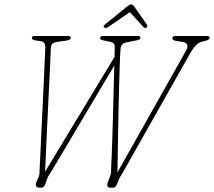

<svg xmlns="http://www.w3.org/2000/svg" viewBox="-20 -866 988 886"><path d="M775.5 -689.5Q775.5 -700 790 -700H934Q948 -700 947.5 -691.5Q946.5 -682.5 929.5 -678L910 -673Q884 -666.5 859 -622.5L548.5 -73Q541.5 -60.5 536 -52Q530.5 -43.5 526.5 -33L522 -21Q514.5 0 501.5 0H489Q468 0 478.5 -28L487 -50Q492.5 -63 492.5 -72Q492.5 -81 493 -93Q494 -111 495.5 -150.5Q497 -190 498.8 -242.5Q500.5 -295 502 -352.8Q503.5 -410.5 504.8 -465.5Q506 -520.5 507.5 -564L222.5 -84Q212.5 -67 206 -58Q199.5 -49 196.5 -38.5L192 -24Q185 0 170.5 0H160Q150 0 146.5 -8Q143 -16 149 -28.5L156 -43.5Q161.5 -55 162 -64.2Q162.5 -73.5 163 -89Q164 -102.5 165.8 -143.2Q167.5 -184 170.2 -240.5Q173 -297 176 -359.2Q179 -421.5 181.8 -479.8Q184.5 -538 186.2 -582.2Q188 -626.5 189 -645.5Q190 -673 169 -676L144.5 -679.5Q127 -682 127 -690.5Q127 -700 138.5 -700H295Q307.5 -700 306.5 -691Q306 -681.5 285.5 -678.5L246 -673Q230.5 -671 223 -665.2Q215.5 -659.5 214.5 -642Q213.5 -621 211.8 -579.2Q210 -537.5 207.2 -483.5Q204.5 -429.5 201.8 -370.2Q199 -311 196.2 -254Q193.5 -197 191.5 -149.8Q189.5 -102.5 188 -73.5L508.5 -603.5Q509 -632 509.5 -645Q510 -659 504.8 -665Q499.5 -671 488.5 -673L453.5 -680.5Q442 -683 442 -690Q442 -700 456.5 -700H616Q628 -700 628 -692Q628 -683 614 -680.5L564 -670.5Q538.5 -665.5 536.5 -642.5Q534.5 -622 533 -580.2Q531.5 -538.5 530 -483.8Q528.5 -429 527.2 -369.2Q526 -309.5 525 -252Q524 -194.5 523.2 -147Q522.5 -99.5 522 -70.5L838 -631.5Q848 -649 843.5 -659.5Q839 -670 825.5 -672L794 -677Q775.5 -679.5 775.5 -689.5ZM654 -737.5Q648.5 -734 640.5 -742.5L579.5 -810L481 -742.5Q467 -733 460.5 -739.5Q455 -745 462.5 -751.5L568 -837Q579.5 -846 584.5 -846Q592 -846 598.5 -837L658.5 -751.5Q661 -748 659.2 -744Q657.5 -740 654 -737.5Z"/></svg>

Font: Fraunces 144pt S100 Thin
Style: Italic
Weight: 100
Italic angle: -16°
Version: Version 1.000; ttfautohint (v1.8.3)